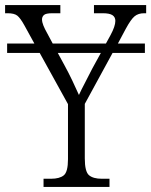

<svg xmlns="http://www.w3.org/2000/svg" viewBox="-27 -734 594 754"><path d="M144 0V-32H173Q207 -32 223.5 -45.5Q240 -59 240 -109V-325L129 -526H1V-563H108L69 -634Q53 -663 41 -672.5Q29 -682 3 -682H-7V-714H210V-682H178Q153 -682 145.5 -675Q138 -668 138 -658Q138 -647 143.5 -633.5Q149 -620 157 -606L180 -563H389L407 -596Q426 -631 426 -652Q426 -667 414.5 -674.5Q403 -682 377 -682H342V-714H547V-682H539Q516 -682 501.5 -670Q487 -658 467 -621L436 -563H542V-526H415L306 -326V-112Q306 -60 322.5 -46Q339 -32 373 -32H403V0ZM226 -478Q243 -447 257 -417.5Q271 -388 283 -361Q291 -379 305 -405.5Q319 -432 335 -464L369 -526H200Z"/></svg>

Font: Noto Serif SemiCondensed Light
Style: Regular
Weight: 300
Width: 4
Designer: Monotype Design Team
Foundry: Monotype Imaging Inc.
Version: Version 2.013